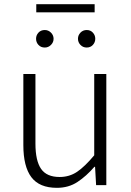

<svg xmlns="http://www.w3.org/2000/svg" viewBox="-20 -888 630 921"><path d="M150 -533V-199Q150 -117 177 -78Q204 -39 266 -39Q313 -39 350 -64Q387 -89 432 -143V-533H490V0H441L436 -88H433Q394 -43 351.5 -15Q309 13 253 13Q169 13 130.5 -38Q92 -89 92 -192V-533ZM434 -868V-829H154V-868ZM195 -660Q176 -660 164.5 -672.5Q153 -685 153 -702Q153 -719 164.5 -731.5Q176 -744 195 -744Q212 -744 224.5 -731.5Q237 -719 237 -702Q237 -685 224.5 -672.5Q212 -660 195 -660ZM396 -660Q378 -660 366 -672.5Q354 -685 354 -702Q354 -719 366 -731.5Q378 -744 396 -744Q414 -744 425.5 -731.5Q437 -719 437 -702Q437 -685 425.5 -672.5Q414 -660 396 -660Z"/></svg>

Font: Kinto Sans Light
Style: Regular
Weight: 300
Designer: Authors: Ryoko NISHIZUKA  (kana & ideographs); Paul D. Hunt (Latin, Greek & Cyrillic); Wenlong ZHANG  (bopomofo); Sandol
Foundry: Adobe Systems Incorporated, ookami Inc.
Version: Version 0.001